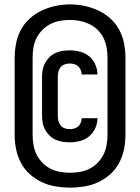

<svg xmlns="http://www.w3.org/2000/svg" viewBox="-20 -780 640 877"><path d="M299 -130Q282 -130 265.5 -132.5Q249 -135 233.5 -142Q218 -149 206 -161Q194 -173 186 -187.5Q178 -202 175 -218.5Q172 -235 172 -252V-428Q172 -445 175 -461.5Q178 -478 186 -492.5Q194 -507 206 -519Q218 -531 233.5 -538Q249 -545 265.5 -547.5Q282 -550 299 -550Q322 -550 345.5 -544Q369 -538 387 -523Q405 -508 415 -486Q425 -464 425 -440Q425 -440 425 -440Q425 -440 425 -440H353Q353 -450 349 -460Q345 -470 337.5 -477Q330 -484 319.5 -487Q309 -490 299 -490Q287 -490 275.5 -486Q264 -482 256.5 -472.5Q249 -463 246.5 -451.5Q244 -440 244 -428V-252Q244 -240 246.5 -228.5Q249 -217 256.5 -207.5Q264 -198 275.5 -194Q287 -190 299 -190Q309 -190 319.5 -193Q330 -196 337.5 -203Q345 -210 349 -220Q353 -230 353 -240H425Q425 -240 425 -240Q425 -240 425 -240Q425 -216 415 -194Q405 -172 387 -157Q369 -142 345.5 -136Q322 -130 299 -130ZM300 77Q267 77 234 71.5Q201 66 171 52Q141 38 116 15.5Q91 -7 75.5 -36.5Q60 -66 53.5 -98.5Q47 -131 47 -164V-516Q47 -549 53.5 -582Q60 -615 75.5 -644Q91 -673 116 -695.5Q141 -718 171 -732Q201 -746 234 -753Q267 -760 300 -760Q333 -760 366 -753Q399 -746 429 -732Q459 -718 484 -695.5Q509 -673 524.5 -644Q540 -615 546.5 -582Q553 -549 553 -516V-164Q553 -131 546.5 -98.5Q540 -66 524.5 -36.5Q509 -7 484 15.5Q459 38 429 52Q399 66 366 71.5Q333 77 300 77ZM300 9Q323 9 346 5Q369 1 389.5 -9.5Q410 -20 426.5 -37Q443 -54 453 -74.5Q463 -95 467 -118Q471 -141 471 -164V-516Q471 -539 467 -562Q463 -585 453 -606Q443 -627 426 -643.5Q409 -660 388 -670Q367 -680 344 -684.5Q321 -689 298 -689Q275 -689 252 -684.5Q229 -680 209 -669.5Q189 -659 172.5 -642Q156 -625 146 -604.5Q136 -584 132.5 -561.5Q129 -539 129 -516V-164Q129 -141 133 -118Q137 -95 147 -74.5Q157 -54 173.5 -37Q190 -20 210.5 -9.5Q231 1 254 5Q277 9 300 9Z"/></svg>

Font: Iosevka Curly XBdEx
Style: Regular
Weight: 800
Width: 7
Monospace: yes
Designer: Belleve Invis
Foundry: Belleve Invis
Version: Version 11.1.0; ttfautohint (v1.8.3)